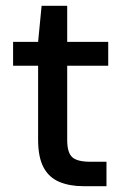

<svg xmlns="http://www.w3.org/2000/svg" viewBox="-20 -640 424 660"><path d="M266 0Q219 0 183.5 -15Q148 -30 129.5 -65Q111 -100 111 -160V-414H25V-496H111L123 -620H211V-496H352V-414H211V-159Q211 -115 228.5 -99.5Q246 -84 290 -84H346V0Z"/></svg>

Font: DM Sans 28pt Medium
Style: Regular
Weight: 500
Version: Version 4.004;gftools[0.9.30]